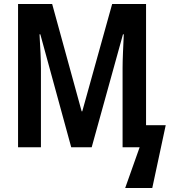

<svg xmlns="http://www.w3.org/2000/svg" viewBox="-20 -734 861 957"><path d="M335 0 181 -563H177Q180 -516 182 -469Q184 -422 184 -393V0H70V-714H240L387 -179H390L539 -714H708V-110H806L739 203H604L676 0H591V-395Q591 -426 593 -473Q595 -520 597 -563H593L437 0Z"/></svg>

Font: Noto Sans Disp Cond SemBd
Style: Regular
Weight: 600
Width: 3
Designer: Monotype Design Team
Foundry: Monotype Imaging Inc.
Version: Version 2.000;GOOG;noto-source:20170915:90ef993387c0; ttfaut